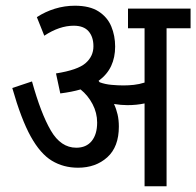

<svg xmlns="http://www.w3.org/2000/svg" viewBox="-20 -652 687 672"><path d="M396 -209Q396 -138 355.5 -101.5Q315 -65 253 -65Q202 -65 161.5 -89.5Q121 -114 87.5 -174.5Q54 -235 23 -344L92 -367Q123 -255 158 -195Q193 -135 247 -135Q282 -135 301 -158.5Q320 -182 320 -223Q320 -257 304 -287.5Q288 -318 262 -339Q231 -330 191 -325L176 -395Q252 -407 279.5 -431Q307 -455 307 -490Q307 -523 290 -542.5Q273 -562 238 -562Q188 -562 135 -527L109 -592Q138 -611 172 -621.5Q206 -632 242 -632Q294 -632 325 -612Q356 -592 369.5 -559.5Q383 -527 383 -489Q383 -451 369 -421Q355 -391 325 -369Q327 -367 329 -364Q348 -357 370.5 -355Q393 -353 412 -353Q430 -353 448.5 -355Q467 -357 486 -363V-553H428V-622H647V-553H563V0H486V-290Q458 -284 426 -284Q404 -284 379 -288Q387 -271 391.5 -251.5Q396 -232 396 -209Z"/></svg>

Font: Noto Sans Devanagari Condensed
Style: Regular
Weight: 400
Width: 3
Designer: Jelle Bosma - Monotype Design Team
Foundry: Monotype Imaging Inc.
Version: Version 2.004; ttfautohint (v1.8.4.7-5d5b)